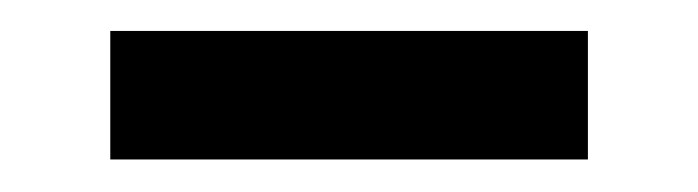

<svg xmlns="http://www.w3.org/2000/svg" viewBox="-20 -664 440 121"><path d="M350.5 -563.5H49.5V-644.5H350.5Z"/></svg>

Font: Anek Devanagari SemiBold
Style: Regular
Weight: 600
Designer: Kailash Malviya (Devanagari) & Yesha Goshar (Latin)
Foundry: Ek Type
Version: Version 1.003